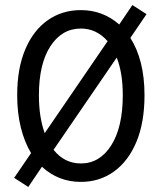

<svg xmlns="http://www.w3.org/2000/svg" viewBox="-20 -708 640 760"><path d="M36 -4 103 -102Q77 -145 62.5 -203Q48 -261 48 -331Q48 -437 80 -512.5Q112 -588 169 -628Q226 -668 300 -668Q387 -668 452 -611L504 -688L560 -652L496 -558Q523 -516 537.5 -459Q552 -402 552 -331Q552 -223 520 -146.5Q488 -70 431 -29Q374 12 300 12Q211 12 146 -48L92 32ZM134 -331Q134 -244 157 -181L406 -545Q362 -595 300 -595Q225 -595 179.5 -525Q134 -455 134 -331ZM300 -61Q375 -61 420.5 -133Q466 -205 466 -331Q466 -420 442 -480L192 -115Q235 -61 300 -61Z"/></svg>

Font: SauceCodePro NFM
Style: Regular
Weight: 400
Monospace: yes
Designer: Paul D. Hunt, Teo Tuominen
Foundry: Adobe
Version: Version 2.042;hotconv 1.1.0;makeotfexe 2.6.0;Nerd Fonts 3.3.